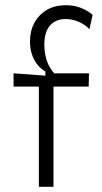

<svg xmlns="http://www.w3.org/2000/svg" viewBox="-20 -716 391 736"><path d="M129 0V-384H32V-435L154 -426V-442Q135 -453 122 -470Q109 -487 102 -509Q95 -531 95 -557Q95 -597 111.5 -628Q128 -659 158.5 -677.5Q189 -696 233 -696Q265 -696 291 -685.5Q317 -675 335 -659L323 -604Q307 -621 282.5 -632Q258 -643 231 -643Q194 -643 172 -618.5Q150 -594 150 -545Q150 -521 155 -499.5Q160 -478 169 -461.5Q178 -445 188 -435H321L320 -384H185V0Z"/></svg>

Font: Bricolage Grotesque 96pt ExtraBold ExtraLight
Style: Regular
Weight: 250
Version: Version 1.001;gftools[0.9.33.dev8+g029e19f]